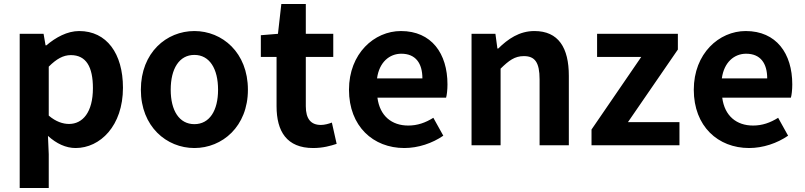

<svg xmlns="http://www.w3.org/2000/svg" viewBox="-20 -730 4044 965"><path d="M79 215H225V45L221 -47C264 -8 311 14 360 14C483 14 598 -97 598 -289C598 -461 516 -574 378 -574C318 -574 260 -542 213 -502H209L199 -560H79ZM327 -107C297 -107 261 -118 225 -149V-395C264 -434 298 -453 336 -453C413 -453 447 -394 447 -287C447 -165 395 -107 327 -107Z M957 14C1097 14 1226 -94 1226 -279C1226 -466 1097 -574 957 -574C817 -574 688 -466 688 -279C688 -94 817 14 957 14ZM957 -106C881 -106 838 -174 838 -279C838 -385 881 -454 957 -454C1033 -454 1076 -385 1076 -279C1076 -174 1033 -106 957 -106Z M1554 14C1603 14 1642 3 1672 -7L1648 -114C1633 -108 1611 -102 1593 -102C1543 -102 1517 -132 1517 -196V-444H1655V-560H1517V-710H1394L1377 -560L1291 -553V-444H1370V-196C1370 -70 1421 14 1554 14Z M2012 14C2082 14 2153 -10 2208 -48L2158 -138C2118 -113 2078 -99 2032 -99C1949 -99 1889 -147 1877 -239H2222C2226 -252 2229 -279 2229 -306C2229 -461 2149 -574 1995 -574C1861 -574 1734 -461 1734 -279C1734 -95 1856 14 2012 14ZM1875 -336C1886 -418 1938 -460 1997 -460C2069 -460 2103 -412 2103 -336Z M2350 0H2496V-385C2538 -426 2567 -448 2613 -448C2668 -448 2692 -417 2692 -331V0H2839V-349C2839 -490 2787 -574 2666 -574C2590 -574 2533 -534 2484 -486H2480L2470 -560H2350Z M2953 0H3395V-116H3136L3387 -481V-560H2981V-444H3203L2953 -79Z M3745 14C3815 14 3886 -10 3941 -48L3891 -138C3851 -113 3811 -99 3765 -99C3682 -99 3622 -147 3610 -239H3955C3959 -252 3962 -279 3962 -306C3962 -461 3882 -574 3728 -574C3594 -574 3467 -461 3467 -279C3467 -95 3589 14 3745 14ZM3608 -336C3619 -418 3671 -460 3730 -460C3802 -460 3836 -412 3836 -336Z"/></svg>

Font: Noto Sans CJK JP Bold
Style: Regular
Weight: 700
Designer: Ryoko NISHIZUKA (kana & ideographs); Paul D. Hunt (Latin, Greek & Cyrillic); Wenlong ZHANG (bopomofo); Sandoll Communica
Foundry: Adobe Systems Incorporated
Version: Version 1.004;PS 1.004;hotconv 1.0.82;makeotf.lib2.5.63406